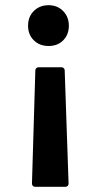

<svg xmlns="http://www.w3.org/2000/svg" viewBox="-20 -728 384 739"><path d="M245 -629Q245 -595 223.5 -573Q202 -551 167 -551Q132 -551 110 -573Q88 -595 88 -629Q88 -664 110.5 -686Q133 -708 167 -708Q201 -708 223 -685.5Q245 -663 245 -629ZM128 -469H217Q222 -469 225.5 -465.5Q229 -462 229 -457L244 -21Q244 -16 240.5 -12.5Q237 -9 232 -9H115Q110 -9 106.5 -12.5Q103 -16 103 -21L116 -457Q116 -462 119.5 -465.5Q123 -469 128 -469Z"/></svg>

Font: Amber EN
Style: Bold
Weight: 700
Designer: Jeremy Tribby
Foundry: Tribby Type
Version: Version 1.408 November 24, 2021